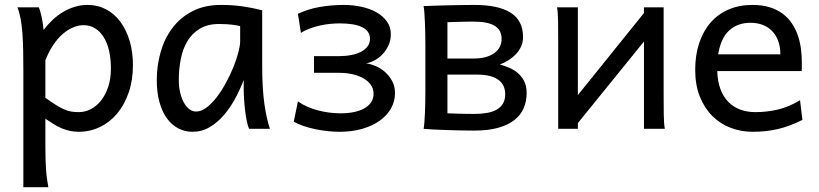

<svg xmlns="http://www.w3.org/2000/svg" viewBox="-20 -528 3358 787"><path d="M166 -127Q190.9 -109.4 209.2 -97.9Q227.5 -86.4 242.7 -79.8Q257.8 -73.2 271.7 -70.8Q285.6 -68.4 302.7 -68.4Q328.6 -68.4 352.3 -80.6Q376 -92.8 394.3 -116Q412.6 -139.2 423.6 -172.1Q434.6 -205.1 434.6 -246.6Q434.6 -287.1 427 -320.1Q419.4 -353 404.8 -376.2Q390.1 -399.4 369.4 -412.1Q348.6 -424.8 322.3 -424.8Q301.3 -424.8 279.3 -415.5Q257.3 -406.2 236.6 -388.2Q215.8 -370.1 197.8 -343Q179.7 -315.9 166 -280.8ZM75.7 -236.8Q75.7 -282.2 75 -321Q74.2 -359.9 71.8 -392.3Q69.3 -424.8 64.5 -451.2Q59.6 -477.5 51.3 -498H139.2Q144.5 -485.4 149.9 -462.2Q155.3 -439 158.7 -405.3Q175.8 -427.7 196 -446.8Q216.3 -465.8 239 -479.2Q261.7 -492.7 286.9 -500.2Q312 -507.8 339.4 -507.8Q380.9 -507.8 415.3 -489.5Q449.7 -471.2 473.9 -438.2Q498 -405.3 511.5 -360.1Q524.9 -314.9 524.9 -261.2Q524.9 -198.7 507.3 -148.2Q489.7 -97.7 459.7 -62Q429.7 -26.4 389.2 -7.1Q348.6 12.2 302.7 12.2Q283.2 12.2 265.9 8.3Q248.5 4.4 232.2 -2.4Q215.8 -9.3 199.7 -19.3Q183.6 -29.3 166 -41.5V73.2Q166 102.5 166.7 126.2Q167.5 149.9 168.9 169.9Q170.4 189.9 172.9 206.8Q175.3 223.6 178.2 239.3H75.7Z M964.4 -420.9Q958.5 -422.4 951.2 -423.8Q943.8 -425.3 933.8 -426.5Q923.8 -427.7 910.4 -428.7Q897 -429.7 878.9 -429.7Q831.1 -429.7 799.1 -410.4Q767.1 -391.1 748 -359.1Q729 -327.1 720.9 -285.6Q712.9 -244.1 712.9 -200.2Q712.9 -171.9 718.5 -148.2Q724.1 -124.5 733.9 -107.2Q743.7 -89.8 756.3 -80.3Q769 -70.8 783.7 -70.8Q805.2 -70.8 826.9 -87.4Q848.6 -104 868.7 -130.1Q888.7 -156.2 906.2 -188.7Q923.8 -221.2 936.8 -253.2Q949.7 -285.2 957 -313.5Q964.4 -341.8 964.4 -358.9ZM1001 0Q995.6 -11.7 991.5 -32.2Q987.3 -52.7 984.6 -75.9Q981.9 -99.1 980.5 -122.1Q979 -145 979 -161.1V-200.2Q964.4 -162.1 944.1 -124.3Q923.8 -86.4 897.7 -56.2Q871.6 -25.9 839.4 -6.8Q807.1 12.2 769 12.2Q738.3 12.2 711.4 -1.5Q684.6 -15.1 664.8 -42Q645 -68.8 633.8 -108.6Q622.6 -148.4 622.6 -200.2Q622.6 -258.3 638.2 -313.7Q653.8 -369.1 686 -412.4Q718.3 -455.6 768.1 -481.7Q817.9 -507.8 886.2 -507.8Q933.6 -507.8 975.6 -501.7Q1017.6 -495.6 1054.7 -485.8V-258.8Q1054.7 -166.5 1063.5 -103.8Q1072.3 -41 1086.4 0Z M1372.1 12.2Q1347.2 12.2 1321 9.3Q1294.9 6.3 1270 1Q1245.1 -4.4 1222.9 -12Q1200.7 -19.5 1184.1 -29.3L1201.2 -112.3Q1219.2 -99.6 1240.5 -90.3Q1261.7 -81.1 1284.4 -75.2Q1307.1 -69.3 1330.6 -66.4Q1354 -63.5 1377 -63.5Q1406.2 -63.5 1430.7 -68.6Q1455.1 -73.7 1473.1 -83.7Q1491.2 -93.8 1501.2 -108.9Q1511.2 -124 1511.2 -144Q1511.2 -163.6 1500.7 -179.2Q1490.2 -194.8 1471.2 -206.1Q1452.1 -217.3 1426.3 -223.4Q1400.4 -229.5 1369.6 -229.5H1267.1V-297.9H1369.6Q1397 -297.9 1420.2 -302.5Q1443.4 -307.1 1460.4 -316.2Q1477.5 -325.2 1487.1 -338.4Q1496.6 -351.6 1496.6 -368.7Q1496.6 -386.2 1487.5 -398.2Q1478.5 -410.2 1462.2 -417.7Q1445.8 -425.3 1422.9 -428.7Q1399.9 -432.1 1372.1 -432.1Q1356 -432.1 1336.2 -430.4Q1316.4 -428.7 1295.4 -424.3Q1274.4 -419.9 1253.2 -412.4Q1231.9 -404.8 1213.4 -393.1L1201.2 -471.2Q1241.2 -490.7 1290 -499.3Q1338.9 -507.8 1389.2 -507.8Q1426.8 -507.8 1461.7 -500.2Q1496.6 -492.7 1523.2 -477.5Q1549.8 -462.4 1565.9 -439.9Q1582 -417.5 1582 -388.2Q1582 -363.8 1572.8 -343Q1563.5 -322.3 1548.8 -306.4Q1534.2 -290.5 1515.6 -280.8Q1498 -271 1480.5 -268.6Q1498 -266.1 1518.6 -257.8Q1539.6 -249 1557.4 -233.6Q1575.2 -218.3 1587.2 -196.3Q1599.1 -174.3 1599.1 -146.5Q1599.1 -112.8 1582.8 -83.7Q1566.4 -54.7 1536.6 -33.4Q1506.8 -12.2 1465.1 0Q1423.3 12.2 1372.1 12.2Z M1814 -63.5Q1818.8 -63.5 1831.3 -63Q1843.8 -62.5 1859.4 -62Q1875 -61.5 1892.3 -61.3Q1909.7 -61 1923.8 -61Q1951.2 -61 1974.6 -64.9Q1998 -68.8 2014.9 -78.1Q2031.7 -87.4 2041.3 -103Q2050.8 -118.7 2050.8 -141.6Q2050.8 -181.2 2021.5 -201.7Q1992.2 -222.2 1936 -222.2H1814ZM2138.7 -146.5Q2138.7 -113.8 2127 -85.7Q2115.2 -57.6 2089.6 -36.9Q2064 -16.1 2022.9 -4.4Q1981.9 7.3 1923.8 7.3Q1897.9 7.3 1866.9 6.6Q1835.9 5.9 1806.6 4.9Q1777.3 3.9 1753.2 2.7Q1729 1.5 1716.3 0Q1718.3 -10.3 1719.5 -26.4Q1720.7 -42.5 1721.7 -63Q1722.7 -83.5 1723.1 -107.2Q1723.6 -130.9 1723.6 -156.2V-341.8Q1723.6 -366.7 1723.1 -391.4Q1722.7 -416 1721.7 -437.3Q1720.7 -458.5 1719.5 -475.6Q1718.3 -492.7 1716.3 -502.9Q1727.5 -503.4 1753.2 -504.4Q1778.8 -505.4 1809.6 -506.1Q1840.3 -506.8 1871.3 -507.3Q1902.3 -507.8 1923.8 -507.8Q2023.4 -507.8 2073.7 -475.6Q2124 -443.4 2124 -376Q2124 -354.5 2115.7 -336.7Q2107.4 -318.8 2093.8 -304.9Q2080.1 -291 2063.2 -280.5Q2046.4 -270 2028.8 -263.7Q2048.3 -258.3 2067.9 -250Q2087.4 -241.7 2103.3 -228Q2119.1 -214.4 2128.9 -194.6Q2138.7 -174.8 2138.7 -146.5ZM1814 -288.1H1921.4Q1950.7 -288.1 1972.2 -294.4Q1993.7 -300.8 2008.1 -311.8Q2022.5 -322.8 2029.3 -337.4Q2036.1 -352.1 2036.1 -368.7Q2036.1 -404.3 2008.3 -421.9Q1980.5 -439.5 1918.9 -439.5Q1909.2 -439.5 1893.6 -439.2Q1877.9 -439 1862.1 -438.5Q1846.2 -438 1832.8 -437.7Q1819.3 -437.5 1814 -437Z M2348.6 -498V-138.2L2619.6 -474.6V-498H2700.2V-148.9Q2700.2 -98.1 2700.7 -59.3Q2701.2 -20.5 2705.1 0H2619.6V-357.9L2348.6 -23.4V0H2268.1V-349.1Q2268.1 -399.9 2267.6 -438.7Q2267.1 -477.5 2263.2 -498Z M2919.9 -236.8Q2921.4 -193.8 2933.3 -162.1Q2945.3 -130.4 2966.1 -109.6Q2986.8 -88.9 3014.9 -78.6Q3043 -68.4 3076.2 -68.4Q3123.5 -68.4 3168.9 -79.1Q3214.4 -89.8 3259.3 -117.2L3269 -36.6Q3243.2 -23.4 3218.3 -14.2Q3193.4 -4.9 3168.5 1Q3143.6 6.8 3117.9 9.5Q3092.3 12.2 3064 12.2Q3017.1 12.2 2974.6 -4.2Q2932.1 -20.5 2899.9 -52.5Q2867.7 -84.5 2848.6 -131.8Q2829.6 -179.2 2829.6 -241.7Q2829.6 -302.2 2845.9 -351.3Q2862.3 -400.4 2892.6 -435.3Q2922.9 -470.2 2966.3 -489Q3009.8 -507.8 3064 -507.8Q3104 -507.8 3134.8 -498.3Q3165.5 -488.8 3188 -471.9Q3210.4 -455.1 3225.6 -432.6Q3240.7 -410.2 3249.8 -384.3Q3258.8 -358.4 3262.7 -330.3Q3266.6 -302.2 3266.6 -274.9V-255.9Q3266.6 -243.7 3266.1 -236.8ZM3178.7 -305.2Q3178.7 -336.4 3169.7 -360.6Q3160.6 -384.8 3144.3 -401.4Q3127.9 -418 3105.5 -426.3Q3083 -434.6 3056.6 -434.6Q3002.9 -434.6 2968.8 -403.1Q2934.6 -371.6 2923.8 -305.2Z"/></svg>

Font: Andika Cyr
Style: Regular
Weight: 400
Designer: Victor Gaultney, Annie Olsen, Julie Remington, Don Collingsworth, Eric Hays, Becca Hirsbrunner
Foundry: SIL International
Version: Version 5.000